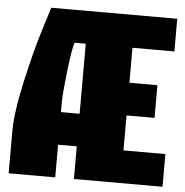

<svg xmlns="http://www.w3.org/2000/svg" viewBox="-52 -770 788 820"><g transform="rotate(5 342.5 -360.0)"><path d="M294.9 -580.1H247.1Q237.3 -553.7 226.1 -456.1Q214.8 -358.4 214.8 -321.8V-279.8H294.9ZM15.1 0V-180.2Q15.1 -260.3 45.2 -395.3Q75.2 -530.3 105 -625L134.8 -720.2H674.8V-580.1H495.1V-430.2H615.2V-290H495.1V-140.1H674.8V0H294.9V-140.1H214.8V0Z"/></g></svg>

Font: Mikodacs
Style: Regular
Weight: 400
Designer: gluk (gluksza@wp.pl)
Foundry: gluk (gluksza@wp.pl)
Version: Version 0.28